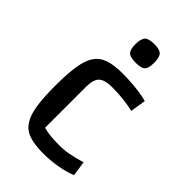

<svg xmlns="http://www.w3.org/2000/svg" viewBox="-216 -792 885 885"><g transform="rotate(45 226.5 -349.5)"><path d="M240 10Q186 10 151 -1.5Q116 -13 96 -42Q76 -71 68 -121.5Q60 -172 60 -250Q60 -328 68 -379Q76 -430 96 -458.5Q116 -487 151 -498.5Q186 -510 240 -510Q267 -510 296.5 -508Q326 -506 353.5 -502Q381 -498 402 -492L390 -416Q354 -424 320 -427.5Q286 -431 251 -431Q202 -431 183 -412.5Q164 -394 164 -347V-80Q200 -69 266 -69Q298 -69 328.5 -74.5Q359 -80 402 -93L413 -20Q379 -6 333.5 2Q288 10 240 10ZM248 -587Q211 -587 198.5 -599.5Q186 -612 186 -647Q186 -683 199 -696Q212 -709 248 -709Q283 -709 295.5 -696Q308 -683 308 -647Q308 -612 296 -599.5Q284 -587 248 -587Z"/></g></svg>

Font: Changa
Style: Regular
Weight: 400
Designer: Eduardo Rodriguez Tunni
Foundry: Eduardo Rodriguez Tunni
Version: Version 3.003